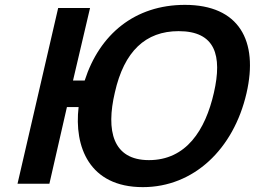

<svg xmlns="http://www.w3.org/2000/svg" viewBox="-20 -755 1047 789"><path d="M993 -372C1043 -588 962 -735 740 -735C534 -735 389 -614 328 -424H280L350 -722H219L52 0H183L255 -315H303C284 -153 346 14 567 14C776 14 940 -142 993 -372ZM859 -374C824 -220 745 -97 592 -97C443 -97 415 -218 452 -375C490 -544 578 -627 714 -627C865 -627 894 -527 859 -374Z"/></svg>

Font: Perun SemiBold Italic
Style: Regular
Weight: 400
Italic angle: -12°
Foundry: Copyright (c) Stefan Peev, Context Ltd, 2016
Version: Version 1.026